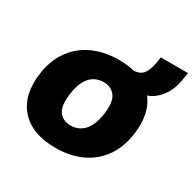

<svg xmlns="http://www.w3.org/2000/svg" viewBox="-144 -782 949 942"><g transform="rotate(30 331.0 -310.5)"><path d="M15 0ZM282 11Q146 11 80.5 -65Q15 -141 35 -272Q48 -354 90 -409Q132 -464 195.5 -491.5Q259 -519 337 -519Q473 -519 537.5 -443Q602 -367 582 -236Q569 -154 527.5 -99Q486 -44 423 -16.5Q360 11 282 11ZM292 -121Q334 -121 364 -151Q394 -181 405 -246Q417 -322 394 -354.5Q371 -387 326 -387Q283 -387 253.5 -357Q224 -327 213 -262Q201 -186 223.5 -153.5Q246 -121 292 -121ZM509 -428 407 -493 410 -508Q437 -508 455 -515Q473 -522 485 -543Q497 -564 504 -605L508 -632H662L654 -583Q644 -523 606 -479.5Q568 -436 509 -428Z"/></g></svg>

Font: Winston ExtraBold
Style: Italic
Weight: 800
Italic angle: -9°
Designer: Original fonts by Vernon Adams / Changes by Cristiano Sobral
Foundry: Original fonts by Vernon Adams / Changes by Cristiano Sobral
Version: Version 2.503;July 17, 2020;FontCreator 13.0.0.2655 64-bit